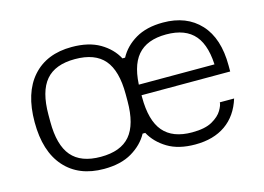

<svg xmlns="http://www.w3.org/2000/svg" viewBox="-79 -689 1160 843"><g transform="rotate(-15 501.0 -267.0)"><path d="M300 10Q186 10 122 -62Q58 -134 58 -267Q58 -400 122 -472Q186 -544 300 -544Q377 -544 427.5 -514.5Q478 -485 503 -438H515Q540 -485 590 -514.5Q640 -544 715 -544Q822 -544 883.5 -477.5Q945 -411 945 -287V-260H520V-308H926L887 -270V-284Q887 -390 845 -440Q803 -490 715 -490Q627 -490 584.5 -440Q542 -390 542 -284V-251Q542 -145 584.5 -95Q627 -45 715 -45Q774 -45 806.5 -63.5Q839 -82 852.5 -105Q866 -128 866 -141H931Q908 -67 853 -28.5Q798 10 715 10Q639 10 589.5 -20Q540 -50 515 -96H503Q478 -50 427.5 -20Q377 10 300 10ZM300 -45Q391 -45 433.5 -95Q476 -145 476 -251V-283Q476 -389 433.5 -439Q391 -489 300 -489Q210 -489 167.5 -439Q125 -389 125 -283V-251Q125 -145 167.5 -95Q210 -45 300 -45Z"/></g></svg>

Font: Mozilla Text ExtraLight
Style: Regular
Weight: 200
Designer: Studio DRAMA
Foundry: Studio DRAMA
Version: Version 1.000